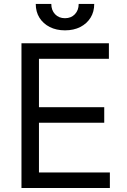

<svg xmlns="http://www.w3.org/2000/svg" viewBox="-20 -945 638 965"><path d="M87.9 0V-727.5H527.3V-649.4H175.8V-406.2H503.9V-328.1H175.8V-78.1H532.2V0ZM306.6 -792.5Q263.2 -792.5 230 -809.3Q196.8 -826.2 178.2 -856Q159.7 -885.7 159.7 -925.3H237.8Q237.8 -893.6 256.8 -873.5Q275.9 -853.5 306.6 -853.5Q337.4 -853.5 356.4 -873.5Q375.5 -893.6 375.5 -925.3H453.6Q453.6 -885.7 435.1 -856Q416.5 -826.2 383.5 -809.3Q350.6 -792.5 306.6 -792.5Z"/></svg>

Font: Inter
Style: Regular
Weight: 400
Designer: Rasmus Andersson
Foundry: rsms
Version: Version 4.000;git-8c9346024